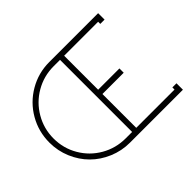

<svg xmlns="http://www.w3.org/2000/svg" viewBox="-143 -911 1143 1143"><g transform="rotate(-45 428.5 -339.5)"><path d="M375 -643.1Q292.5 -643.1 222.4 -602.3Q152.3 -561.5 111.6 -491.5Q70.8 -421.4 70.8 -338.9Q70.8 -256.3 111.6 -186.5Q152.3 -116.7 222.4 -76.4Q292.5 -36.1 375 -36.1H429.2V-643.1ZM786.1 -679.2V-625H750V-643.1H463.9V-356.9H643.1V-320.8H463.9V-36.1H786.1V-54.2H820.8V0H375Q305.7 0 242.9 -26.6Q180.2 -53.2 134.8 -98.6Q89.4 -144 62.7 -206.8Q36.1 -269.5 36.1 -338.9Q36.1 -431.6 81.3 -509.8Q126.5 -587.9 204.6 -633.5Q282.7 -679.2 375 -679.2Z"/></g></svg>

Font: RawengulkPcs
Style: Regular
Weight: 400
Version: Version 0.92